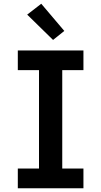

<svg xmlns="http://www.w3.org/2000/svg" viewBox="-20 -1004 540 1024"><path d="M75 0V-105H188V-630H75V-735H425V-630H312V-105H425V0ZM263 -791 125 -926 200 -984 323 -839Z"/></svg>

Font: Iosevka SS18 Extrabold
Style: Regular
Weight: 800
Monospace: yes
Designer: Belleve Invis
Foundry: Belleve Invis
Version: Version 25.1.1; ttfautohint (v1.8.4)